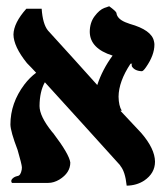

<svg xmlns="http://www.w3.org/2000/svg" viewBox="-20 -583 521 612"><path d="M472.2 -440.9Q472.2 -407.2 445.3 -368.7Q436.5 -356 432.1 -356Q408.7 -356.9 399.9 -372.1H400.9Q397.5 -377.4 401.9 -379.9Q401.9 -379.9 396 -379.9Q358.4 -323.2 357.9 -274.9Q358.4 -245.6 368.2 -230H363.8Q386.7 -206.1 430.2 -159.2Q473.6 -108.9 474.1 -67.9Q474.1 -30.8 439.5 -7.3Q415.5 8.3 383.8 8.8Q378.9 -37.6 362.8 -55.2H363.8Q321.3 -102.1 243.7 -188Q165 -274.4 123 -320.8Q106.4 -291.5 106 -245.1Q106 -212.4 146 -162.6Q147.9 -160.2 149.9 -158.2Q200.7 -91.3 204.1 -64.9Q204.1 -32.2 169.4 -10.7Q151.4 0 133.8 0H18.1Q11.7 -8.8 24.4 -17.6Q30.3 -21 36.1 -22Q45.9 -23.4 49.3 -42.5Q49.8 -46.9 49.8 -49.8Q49.3 -59.6 36.1 -105Q13.7 -163.6 13.2 -186Q13.2 -254.4 57.6 -313.5Q74.7 -335.9 95.2 -351.1Q90.8 -356 80.6 -366.7Q70.3 -377.4 65.9 -381.8Q23.4 -434.6 22.9 -473.1Q23.9 -510.3 64 -555.2H112.8Q116.2 -506.3 132.8 -485.8Q159.2 -456.1 214.4 -396Q265.1 -339.8 290 -312Q306.6 -361.8 338.9 -405.8Q267.1 -428.2 266.1 -481Q266.1 -510.7 281.5 -531.2Q296.9 -551.8 312.5 -557.6L328.1 -563Q349.1 -547.9 351.1 -542Q353 -523.4 379.4 -512.2Q386.7 -509.3 394 -506.8Q463.4 -487.3 470.7 -451.7Q472.2 -445.8 472.2 -440.9Z"/></svg>

Font: Linux Libertine O
Style: Semibold
Weight: 700
Designer: Philipp H. Poll
Foundry: Philipp H. Poll
Version: Version 5.0.0